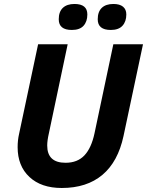

<svg xmlns="http://www.w3.org/2000/svg" viewBox="-20 -937 740 967"><path d="M700.2 -713.9 602.1 -252Q574.2 -122.1 495.6 -56.2Q417 9.8 291 9.8Q187.5 9.8 128.2 -45.7Q68.8 -101.1 68.8 -195.8Q68.8 -231 76.2 -263.2L171.9 -713.9H320.8L226.1 -265.1Q217.8 -229 217.8 -204.1Q217.8 -117.2 310.1 -117.2Q370.1 -117.2 405.3 -154.5Q440.4 -191.9 456.1 -266.1L550.8 -713.9ZM275.9 -839.8Q275.9 -877.9 296.6 -897.5Q317.4 -917 355 -917Q419.9 -917 419.9 -864.3Q419.9 -828.6 400.9 -807.4Q381.8 -786.1 341.8 -786.1Q275.9 -786.1 275.9 -839.8ZM472.2 -839.8Q472.2 -877.9 492.7 -897.5Q513.2 -917 551.3 -917Q583 -917 599.6 -903.3Q616.2 -889.6 616.2 -864.3Q616.2 -828.6 596.9 -807.4Q577.6 -786.1 538.1 -786.1Q472.2 -786.1 472.2 -839.8Z"/></svg>

Font: Zoram GWebM
Style: Bold Italic
Weight: 700
Italic angle: -12°
Foundry: Ascender Corporation
Version: Version 1.000